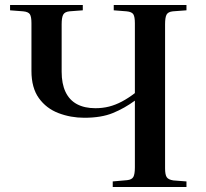

<svg xmlns="http://www.w3.org/2000/svg" viewBox="-20 -743 817 763"><path d="M428 0V-22L485 -27Q504 -29 510 -40Q516 -51 516 -78V-343Q475 -313 429 -294Q383 -275 315 -275Q261 -275 212.5 -293.5Q164 -312 134.5 -353Q105 -394 105 -461V-651Q105 -676 99 -686Q93 -696 72 -698L20 -702V-723H309V-702L256 -698Q237 -696 231 -684.5Q225 -673 225 -647V-458Q225 -410 240.5 -377.5Q256 -345 286 -329Q316 -313 359 -313Q388 -313 413.5 -319.5Q439 -326 464.5 -339.5Q490 -353 516 -373V-651Q516 -676 510 -686Q504 -696 483 -698L432 -702V-723H721V-702L667 -698Q648 -696 642 -685Q636 -674 636 -647V-74Q636 -49 642.5 -39Q649 -29 669 -26L721 -22V0Z"/></svg>

Font: Literata 60pt Medium
Style: Regular
Weight: 500
Designer: Latin by Veronika Burian and Jose Scaglione. Greek by Irene Vlachou. Cyrillic by Vera Evstafieva.
Foundry: TypeTogether
Version: Version 3.103;gftools[0.9.29]